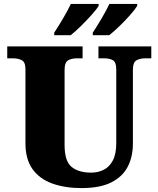

<svg xmlns="http://www.w3.org/2000/svg" viewBox="-20 -951 809 981"><path d="M396 10Q313 10 248 -13Q183 -36 146.5 -86.5Q110 -137 110 -219V-597Q110 -634 91 -643.5Q72 -653 46 -653H17V-714H402V-653H373Q347 -653 328.5 -643Q310 -633 310 -593V-210Q310 -128 345.5 -98.5Q381 -69 446 -69Q481 -69 510 -83.5Q539 -98 556.5 -131Q574 -164 574 -219V-597Q574 -634 556.5 -643.5Q539 -653 512 -653H483V-714H753V-653H723Q696 -653 677.5 -643Q659 -633 659 -593V-217Q659 -150 632.5 -99Q606 -48 548.5 -19Q491 10 396 10ZM454 -784Q475 -816 499 -856.5Q523 -897 539 -931H681V-921Q671 -904 645.5 -875Q620 -846 590.5 -817.5Q561 -789 538 -771H454ZM257 -784Q278 -816 302 -856.5Q326 -897 342 -931H484V-921Q474 -904 448 -875Q422 -846 393 -817.5Q364 -789 341 -771H257Z"/></svg>

Font: Noto Serif Hentaigana Black
Style: Regular
Weight: 900
Designer: Kazuhiro Yamada
Foundry: nipponia
Version: Version 1.000; ttfautohint (v1.8.4.7-5d5b)